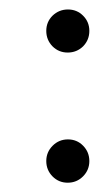

<svg xmlns="http://www.w3.org/2000/svg" viewBox="-20 -400 209 407"><path d="M124 -104.5Q143.1 -104.5 156.2 -91.1Q169.4 -77.6 169.4 -58.6Q169.4 -39.6 156 -26.1Q142.6 -12.7 123.5 -12.7Q104.5 -12.7 91.3 -26.1Q78.1 -39.6 78.1 -58.6Q78.1 -77.6 91.6 -91.1Q105 -104.5 124 -104.5ZM156.2 -366.7Q169.4 -353.5 169.4 -334.5Q169.4 -315.4 156.2 -301.8Q142.6 -288.6 123.5 -288.6Q104.5 -288.6 91.3 -301.8Q78.1 -315.4 78.1 -334.5Q78.1 -353.5 91.3 -366.7Q105 -379.9 124 -379.9Q143.1 -379.9 156.2 -366.7Z"/></svg>

Font: RIT Rachana
Style: Regular
Weight: 400
Designer: Hussain KH
Version: 1.4.7